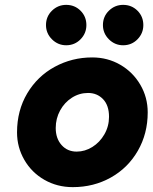

<svg xmlns="http://www.w3.org/2000/svg" viewBox="-20 -757 627 789"><path d="M359 -521Q422 -521 474 -491Q526 -461 556.5 -409Q587 -357 587 -295Q587 -208 546.5 -137.5Q506 -67 435.5 -27.5Q365 12 279 12Q215 12 162.5 -18Q110 -48 80 -100Q50 -152 50 -213Q50 -303 92 -373.5Q134 -444 205 -482.5Q276 -521 359 -521ZM295 -134Q329 -134 359.5 -153Q390 -172 409 -205Q428 -238 428 -277Q428 -324 403.5 -349.5Q379 -375 342 -375Q306 -375 275.5 -355.5Q245 -336 227 -303Q209 -270 209 -231Q209 -188 233 -161Q257 -134 295 -134ZM252 -737Q287 -737 311 -713Q335 -689 335 -654Q335 -620 311 -595.5Q287 -571 252 -571Q218 -571 193.5 -595.5Q169 -620 169 -654Q169 -689 193.5 -713Q218 -737 252 -737ZM486 -737Q521 -737 545 -713Q569 -689 569 -654Q569 -620 545 -595.5Q521 -571 486 -571Q452 -571 427.5 -595.5Q403 -620 403 -654Q403 -689 427.5 -713Q452 -737 486 -737Z"/></svg>

Font: Arvo
Style: Bold Italic
Weight: 700
Italic angle: -13°
Designer: Anton Koovit (Cyrillic Expansion: Cyreal)
Foundry: Anton Koovit, Yassin Baggar
Version: Version 3.000